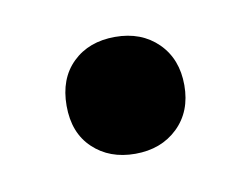

<svg xmlns="http://www.w3.org/2000/svg" viewBox="-33 -167 282 216"><g transform="rotate(-10 108.0 -59.0)"><path d="M108 7Q78.5 7 59.8 -10.8Q41 -28.5 41 -59.5Q41 -90.5 59.5 -108.5Q78 -126.5 108 -126.5Q138 -126.5 156.8 -108Q175.5 -89.5 175.5 -59.5Q175.5 -29.5 156.5 -11.2Q137.5 7 108 7Z"/></g></svg>

Font: Encode Sans Cnd Md
Style: Regular
Weight: 500
Width: 3
Designer: Multiple Designers
Foundry: Impallari Type
Version: Version 3.002; ttfautohint (v1.8.3) -l 8 -r 50 -G 200 -x 14 